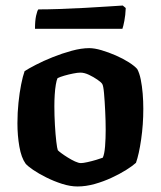

<svg xmlns="http://www.w3.org/2000/svg" viewBox="-20 -674 581 694"><path d="M260 0Q234 0 204.2 -9.5Q174.5 -19 147 -32.8Q119.5 -46.5 99.5 -60.2Q79.5 -74 72.5 -82.5Q57 -104 50 -144Q43 -184 43 -228.5Q43 -267 46.8 -303Q50.5 -339 56.5 -369Q62.5 -399 69 -417Q83 -426 110 -440Q137 -454 170.8 -467.5Q204.5 -481 239.2 -490.5Q274 -500 302.5 -500Q321.5 -500 347 -492.5Q372.5 -485 398.8 -473.5Q425 -462 445.8 -448.8Q466.5 -435.5 476 -424.5Q484 -410 488.8 -386.5Q493.5 -363 495.8 -335.5Q498 -308 498 -280.5Q498 -224 490.2 -170.2Q482.5 -116.5 471.5 -85.5Q459.5 -74.5 436.5 -60Q413.5 -45.5 384 -31.8Q354.5 -18 322.5 -9Q290.5 0 260 0ZM272.5 -84.5Q280.5 -84.5 296.2 -88Q312 -91.5 327.8 -96.2Q343.5 -101 351.5 -104Q357.5 -116.5 359.8 -145.2Q362 -174 362 -205Q362 -236.5 360.2 -272.8Q358.5 -309 356 -337Q353.5 -365 349.5 -370.5Q346 -376.5 332.2 -386Q318.5 -395.5 301.8 -403.5Q285 -411.5 270.5 -411.5Q260.5 -411.5 244.2 -408.2Q228 -405 212.5 -400.5Q197 -396 188 -391.5Q184.5 -384.5 181.8 -368.2Q179 -352 177.8 -331.8Q176.5 -311.5 176.5 -290.5Q176.5 -257 178.5 -222.2Q180.5 -187.5 183.5 -162.2Q186.5 -137 189 -131Q191.5 -128 201.5 -120.5Q211.5 -113 224.8 -104.8Q238 -96.5 251 -90.5Q264 -84.5 272.5 -84.5ZM106.5 -570Q106.5 -599 110.5 -617.3Q114.6 -635.6 118.6 -640Q151 -640 195.5 -641.5Q240 -643 286 -645.5Q332 -648 369 -650.5Q406 -653 423.7 -654L434.5 -645Q433.5 -619.1 429.5 -598.6Q425.5 -578 422.5 -570Z"/></svg>

Font: Texturina Medium
Style: Regular
Weight: 500
Designer: Guillermo Torres Carreño
Foundry: Omnibus-Type
Version: Version 1.003